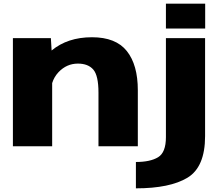

<svg xmlns="http://www.w3.org/2000/svg" viewBox="-20 -799 1225 1049"><path d="M50.5 0V-590.5H258L262 -523Q349 -595.5 482.5 -595.5Q613 -595.5 673 -520Q733 -444.5 733 -306V0H518V-293Q518 -386 489.8 -418.8Q461.5 -451.5 405.5 -451.5Q344.5 -451.5 300 -405Q275.5 -379 265 -345V0ZM722.5 230V86Q801 86 843.8 60Q886.5 34 886.5 -49.5V-590.5H1100.5V-55.5Q1100.5 113.5 1004.5 171.8Q908.5 230 722.5 230ZM886.5 -779H1101V-643H886.5Z"/></svg>

Font: Anybody ExtraExpanded ExtraBold
Style: Regular
Weight: 800
Width: 8
Designer: Tyler Finck
Foundry: Etcetera Type Company
Version: Version 1.010; ttfautohint (v1.8.3) -l 8 -r 50 -G 200 -x 14 